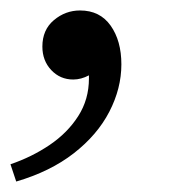

<svg xmlns="http://www.w3.org/2000/svg" viewBox="-52 -163 360 367"><path d="M101 -143Q139 -143 159.5 -114Q180 -85 180 -40Q180 6 157 50.5Q134 95 89 130Q44 165 -21 184L-32 151Q9 137 43 114Q77 91 97.5 59Q118 27 118 -13V-19Q103 -11 88 -11Q63 -11 46 -29Q29 -47 29 -74Q29 -106 51 -124.5Q73 -143 101 -143Z"/></svg>

Font: Tiro Kannada
Style: Italic
Weight: 400
Italic angle: -11°
Designer: Kannada: John Hudson & Fiona Ross, assisted by Kaja Sojewska. Latin: John Hudson with Paul Hanslow, assisted by Kaja Soj
Foundry: Tiro Typeworks Ltd.
Version: Version 1.52